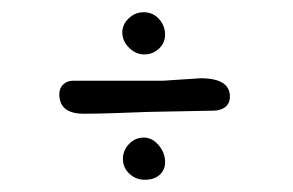

<svg xmlns="http://www.w3.org/2000/svg" viewBox="-20 -474 479 314"><path d="M180 -421Q180 -434 190.5 -444Q201 -454 215 -454Q230 -454 240 -443Q250 -432 250 -417Q250 -404 240 -394.5Q230 -385 216 -385Q202 -385 191 -396Q180 -407 180 -421ZM77 -320Q77 -330 83.5 -336Q90 -342 100 -342H247L277 -344L308 -346Q356 -346 356 -316Q356 -305 348.5 -299Q341 -293 328 -293L223 -291Q151 -288 117 -288Q77 -288 77 -320ZM181 -214Q181 -228 191 -238.5Q201 -249 215 -249Q229 -249 239.5 -236.5Q250 -224 250 -209Q250 -196 241 -188Q232 -180 217 -180Q202 -180 191.5 -190Q181 -200 181 -214Z"/></svg>

Font: Amatic SC
Style: Bold
Weight: 700
Designer: Multiple Designers
Foundry: Vernon Adams
Version: Version 2.505